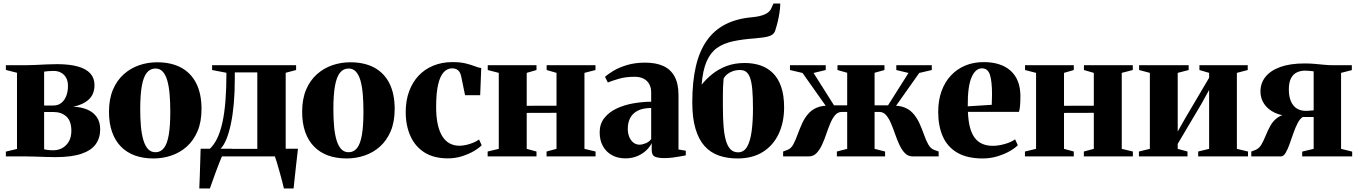

<svg xmlns="http://www.w3.org/2000/svg" viewBox="-20 -879 7632 1079"><path d="M292 4Q265 4 235.5 3Q206 2 177.5 1Q149 0 126.5 0H13V-27L75.5 -42V-470L13 -486V-512.5H125.5Q148.5 -512.5 178.8 -514Q209 -515.5 240.8 -517Q272.5 -518.5 299.5 -518.5Q371 -518.5 417.8 -505.2Q464.5 -492 487.8 -466Q511 -440 511 -401Q511 -349.5 479 -320Q447 -290.5 392 -279.5Q436 -277.5 469.8 -263.5Q503.5 -249.5 523.2 -222Q543 -194.5 543 -152Q543 -104 518.2 -69Q493.5 -34 438.2 -15Q383 4 292 4ZM278 -34.5Q323.5 -34.5 352.2 -64.2Q381 -94 381 -144Q381 -199 353 -224.2Q325 -249.5 282 -249.5H228V-40Q234 -38.5 241.8 -37.2Q249.5 -36 258.8 -35.2Q268 -34.5 278 -34.5ZM228 -286H279Q307 -286 325.2 -301Q343.5 -316 352.8 -341Q362 -366 362 -396Q362 -422.5 352 -441.2Q342 -460 323.8 -470.2Q305.5 -480.5 280.5 -480.5Q265 -480.5 252 -479.2Q239 -478 228 -476.5Z M592.5 -250.5Q592.5 -322.5 614.8 -375Q637 -427.5 675.5 -461.8Q714 -496 762.2 -512.5Q810.5 -529 863 -529Q942.5 -529 998.2 -498.8Q1054 -468.5 1083.2 -410Q1112.5 -351.5 1112.5 -266.5Q1112.5 -194.5 1090.2 -142Q1068 -89.5 1030 -55.5Q992 -21.5 943.5 -5Q895 11.5 842.5 11.5Q784.5 11.5 738.2 -5.2Q692 -22 659.5 -55.2Q627 -88.5 609.8 -137.5Q592.5 -186.5 592.5 -250.5ZM854 -23.5Q883 -23.5 901.5 -47.5Q920 -71.5 928.5 -121.8Q937 -172 937 -250.5Q937 -304 933.2 -348.8Q929.5 -393.5 920.2 -426Q911 -458.5 894.8 -476.2Q878.5 -494 854 -494Q824 -494 805 -470.2Q786 -446.5 777 -396.2Q768 -346 768 -265.5Q768 -212.5 772 -168.2Q776 -124 785.8 -91.5Q795.5 -59 812 -41.2Q828.5 -23.5 854 -23.5Z M1144.5 0V-37.5L1157.5 -41.5Q1182 -63.5 1200 -100.2Q1218 -137 1229.8 -190Q1241.5 -243 1247 -312.8Q1252.5 -382.5 1252.5 -470L1172 -485.5V-512.5H1644V-485.5L1585.5 -470V0ZM1219 -42.5H1426V-472H1299.5V-435.5Q1299.5 -360 1293.8 -296Q1288 -232 1277.2 -181.8Q1266.5 -131.5 1252 -96.2Q1237.5 -61 1219 -42.5ZM1100 180Q1101.5 145.5 1102.8 108.5Q1104 71.5 1105.2 33Q1106.5 -5.5 1107.5 -43H1283L1228.5 -3Q1222.5 10 1213 34.2Q1203.5 58.5 1193 86.8Q1182.5 115 1173.8 140Q1165 165 1159.5 180ZM1575.5 180Q1571.5 162 1564.8 136.5Q1558 111 1550.5 84.2Q1543 57.5 1536 34.2Q1529 11 1524 -2.5L1503.5 -43H1654.5Q1652.5 -24.5 1649.8 -1.2Q1647 22 1644.2 47.2Q1641.5 72.5 1638.8 97Q1636 121.5 1633.8 143Q1631.5 164.5 1630 180Z M1678 -250.5Q1678 -322.5 1700.2 -375Q1722.5 -427.5 1761 -461.8Q1799.5 -496 1847.8 -512.5Q1896 -529 1948.5 -529Q2028 -529 2083.8 -498.8Q2139.5 -468.5 2168.8 -410Q2198 -351.5 2198 -266.5Q2198 -194.5 2175.8 -142Q2153.5 -89.5 2115.5 -55.5Q2077.5 -21.5 2029 -5Q1980.5 11.5 1928 11.5Q1870 11.5 1823.8 -5.2Q1777.5 -22 1745 -55.2Q1712.5 -88.5 1695.2 -137.5Q1678 -186.5 1678 -250.5ZM1939.5 -23.5Q1968.5 -23.5 1987 -47.5Q2005.5 -71.5 2014 -121.8Q2022.5 -172 2022.5 -250.5Q2022.5 -304 2018.8 -348.8Q2015 -393.5 2005.8 -426Q1996.5 -458.5 1980.2 -476.2Q1964 -494 1939.5 -494Q1909.5 -494 1890.5 -470.2Q1871.5 -446.5 1862.5 -396.2Q1853.5 -346 1853.5 -265.5Q1853.5 -212.5 1857.5 -168.2Q1861.5 -124 1871.2 -91.5Q1881 -59 1897.5 -41.2Q1914 -23.5 1939.5 -23.5Z M2497.5 11Q2418 11 2365.5 -22.2Q2313 -55.5 2286.5 -114.5Q2260 -173.5 2260 -250Q2260 -313.5 2279 -365.2Q2298 -417 2332.5 -453.8Q2367 -490.5 2415.5 -510.2Q2464 -530 2522.5 -530Q2567 -530 2597.2 -522.5Q2627.5 -515 2648.2 -506.8Q2669 -498.5 2684.5 -496.5L2678.5 -344H2593.5L2571.5 -451.5Q2568.5 -465.5 2562 -475.2Q2555.5 -485 2545.2 -490Q2535 -495 2521.5 -495Q2494 -495 2473.8 -473.5Q2453.5 -452 2442.2 -404.2Q2431 -356.5 2431 -277.5Q2431 -219.5 2440.5 -178.2Q2450 -137 2467.2 -110.8Q2484.5 -84.5 2508.8 -72.2Q2533 -60 2561.5 -60Q2579.5 -60 2599.8 -64.5Q2620 -69 2639.2 -77Q2658.5 -85 2672 -95L2687 -63Q2673.5 -48 2644.5 -30.8Q2615.5 -13.5 2577.2 -1.2Q2539 11 2497.5 11Z M2720.5 0V-27.5L2783 -42.5V-469.5L2721 -485.5V-512.5H2995V-485.5L2940 -469.5V-284.5L3107.5 -285V-469.5L3052 -485.5V-512.5H3326.5V-485.5L3264.5 -469.5V-42.5L3327 -27.5V0H3051.5V-27.5L3107.5 -42.5V-245L2940 -244.5V-42.5L2995 -27.5V0Z M3494.5 11Q3451.5 11 3419 -7Q3386.5 -25 3368.2 -57.8Q3350 -90.5 3350 -135Q3350 -182.5 3376 -215.5Q3402 -248.5 3444.5 -268.8Q3487 -289 3538.2 -298Q3589.5 -307 3639.5 -307.5V-359.5Q3639.5 -385.5 3629.2 -405.2Q3619 -425 3598.2 -436.2Q3577.5 -447.5 3545.5 -447.5Q3495.5 -447.5 3456.8 -436Q3418 -424.5 3396 -415.5L3380 -447Q3396.5 -462.5 3427.8 -481.2Q3459 -500 3503.8 -513.5Q3548.5 -527 3605.5 -527Q3666 -527 3707.5 -508.2Q3749 -489.5 3771 -449Q3793 -408.5 3793 -344.5V-39L3834 -32V-6Q3823.5 -4 3803.8 -0.2Q3784 3.5 3760.5 6.5Q3737 9.5 3713 9.5Q3679 9.5 3660.8 1.5Q3642.5 -6.5 3642.5 -36V-75Q3634 -55.5 3613.5 -35.5Q3593 -15.5 3562.8 -2.2Q3532.5 11 3494.5 11ZM3573.5 -66Q3590 -66 3609.2 -74Q3628.5 -82 3639.5 -97.5V-272Q3593 -272 3564 -257Q3535 -242 3521.5 -216Q3508 -190 3508 -156Q3508 -129.5 3516.5 -109.2Q3525 -89 3539.8 -77.5Q3554.5 -66 3573.5 -66Z M4124.5 11.5Q4066.5 11.5 4019.5 -5Q3972.5 -21.5 3939.5 -58.2Q3906.5 -95 3888.5 -155.5Q3870.5 -216 3870.5 -304.5Q3870.5 -419.5 3890.5 -505.5Q3910.5 -591.5 3951.5 -650.2Q3992.5 -709 4056 -741.8Q4119.5 -774.5 4206 -782Q4253 -786.5 4279.5 -799Q4306 -811.5 4314.5 -832L4326.5 -859H4365Q4364.5 -834.5 4360.5 -807.5Q4356.5 -780.5 4350 -754.5Q4343.5 -728.5 4336 -705.5Q4330 -688.5 4313 -680.2Q4296 -672 4273 -669Q4250 -666 4224.5 -663.5Q4152.5 -658.5 4098.8 -646.8Q4045 -635 4008.5 -608.8Q3972 -582.5 3950.8 -533.2Q3929.5 -484 3923 -403Q3947.5 -434 3982 -462Q4016.5 -490 4062 -507.5Q4107.5 -525 4165 -525Q4214 -525 4254.5 -511Q4295 -497 4324.5 -467.5Q4354 -438 4370.2 -390.5Q4386.5 -343 4386.5 -275.5Q4386.5 -192 4356.2 -127.2Q4326 -62.5 4267.8 -25.5Q4209.5 11.5 4124.5 11.5ZM4128 -23Q4160.5 -23 4178.5 -54.2Q4196.5 -85.5 4204 -141Q4211.5 -196.5 4211.5 -269Q4211.5 -333 4207.8 -375Q4204 -417 4195.5 -441Q4187 -465 4173.2 -475.2Q4159.5 -485.5 4139.5 -485.5Q4116 -485.5 4097.5 -478.8Q4079 -472 4066 -461.2Q4053 -450.5 4046.5 -437.5Q4044 -411 4043.2 -388Q4042.5 -365 4042.5 -340Q4042.5 -315 4042.5 -281.5Q4042.5 -220.5 4046 -172.8Q4049.5 -125 4058.8 -91.5Q4068 -58 4084.8 -40.5Q4101.5 -23 4128 -23Z M4381 0V-27.5L4406 -37Q4426.5 -45 4439 -69Q4451.5 -93 4463 -124.8Q4474.5 -156.5 4489.2 -188.5Q4504 -220.5 4527.5 -245.2Q4551 -270 4588.5 -280.2Q4626 -290.5 4683.5 -277.5L4654 -237L4490 -469L4419.5 -485.5V-512.5H4620.5V-485.5L4552 -469L4667 -287H4741V-470L4686.5 -485.5V-512.5H4950.5V-485.5L4895 -470V-287H4970.5L5085.5 -469L5017 -485.5V-512.5H5216.5V-485.5L5146 -469L4982 -237L4953 -277.5Q5010 -290.5 5047.5 -280.2Q5085 -270 5108.2 -245Q5131.5 -220 5146.2 -188Q5161 -156 5172 -124.2Q5183 -92.5 5196 -68.5Q5209 -44.5 5230 -36.5L5255 -27.5V0H5109.5Q5083.5 0 5065.8 -18Q5048 -36 5034.8 -64.5Q5021.5 -93 5010.5 -125Q4999.5 -157 4987.5 -185.2Q4975.5 -213.5 4960 -231.8Q4944.5 -250 4921.5 -250H4895V-42.5L4954 -27.5V0H4683V-27.5L4741 -42.5V-250H4711Q4688.5 -250 4673 -231.8Q4657.5 -213.5 4645.8 -185.2Q4634 -157 4623.2 -125Q4612.5 -93 4599.2 -64.5Q4586 -36 4568.2 -18Q4550.5 0 4524.5 0Z M5503 11.5Q5416 11.5 5360.5 -20.5Q5305 -52.5 5278.8 -111.2Q5252.5 -170 5252.5 -249.5Q5252.5 -315 5271.2 -366.8Q5290 -418.5 5324.2 -455Q5358.5 -491.5 5405 -510.8Q5451.5 -530 5508 -530Q5605 -530 5659 -481.8Q5713 -433.5 5714.5 -343Q5714.5 -309 5712.5 -285.8Q5710.5 -262.5 5706.5 -250.5H5419.5Q5421.5 -199.5 5431 -163.5Q5440.5 -127.5 5457.8 -104.5Q5475 -81.5 5500.5 -70.5Q5526 -59.5 5559.5 -59.5Q5590.5 -59.5 5626.8 -69.8Q5663 -80 5684.5 -96L5700 -63Q5685.5 -47.5 5655.2 -30Q5625 -12.5 5585.2 -0.5Q5545.5 11.5 5503 11.5ZM5418.5 -281.5 5553.5 -290Q5554 -305.5 5554.2 -319.2Q5554.5 -333 5555 -348.5Q5555 -420.5 5543.5 -457.8Q5532 -495 5498 -495Q5481.5 -495 5467 -483.5Q5452.5 -472 5441 -446.8Q5429.5 -421.5 5423.8 -380.8Q5418 -340 5418.5 -281.5Z M5740 0V-27.5L5802.5 -42.5V-469.5L5740.5 -485.5V-512.5H6014.5V-485.5L5959.5 -469.5V-284.5L6127 -285V-469.5L6071.5 -485.5V-512.5H6346V-485.5L6284 -469.5V-42.5L6346.5 -27.5V0H6071V-27.5L6127 -42.5V-245L5959.5 -244.5V-42.5L6014.5 -27.5V0Z M6380.5 0V-27.5L6442 -42.5V-469.5L6381.5 -485.5V-512.5H6660V-485.5L6598.5 -469.5V-140L6642.5 -217.5L6775 -442V-469.5L6720.5 -485.5V-512.5H6992V-485.5L6931 -469.5V-42.5L6993.5 -27.5V0H6713.5V-27.5L6775 -42.5V-373.5L6731 -294L6598.5 -70.5V-42.5L6653.5 -27.5V0Z M7012 0V-27.5L7036 -36.5Q7056.5 -45 7069.2 -67.2Q7082 -89.5 7093.5 -118.2Q7105 -147 7120.2 -174Q7135.5 -201 7161.2 -219.2Q7187 -237.5 7228.5 -238.5L7237 -226Q7183.5 -227 7144.5 -245.2Q7105.5 -263.5 7084.5 -294.8Q7063.5 -326 7063.5 -364.5Q7063.5 -412 7092 -447.5Q7120.5 -483 7175.8 -502.8Q7231 -522.5 7311.5 -522.5Q7341.5 -522.5 7369 -520Q7396.5 -517.5 7422 -515Q7447.5 -512.5 7470.5 -512.5H7577V-485L7516.5 -469.5V-42.5L7579 -27V0H7298V-27L7362.5 -42.5V-221.5H7301.5Q7285.5 -212 7272.5 -187Q7259.5 -162 7248.5 -130.2Q7237.5 -98.5 7227 -69Q7216.5 -39.5 7204.8 -19.8Q7193 0 7178.5 0ZM7317.5 -256Q7324.5 -256 7332.8 -256.5Q7341 -257 7349.2 -257.8Q7357.5 -258.5 7362.5 -259V-478Q7357.5 -479 7349 -479.8Q7340.5 -480.5 7331.5 -481.2Q7322.5 -482 7314 -482Q7289 -482 7268.2 -472.2Q7247.5 -462.5 7235.2 -439.2Q7223 -416 7223 -376Q7223 -336.5 7234.8 -309.5Q7246.5 -282.5 7268 -269.2Q7289.5 -256 7317.5 -256Z"/></svg>

Font: Merriweather 120pt ExtraBold
Style: Regular
Weight: 800
Version: Version 2.100